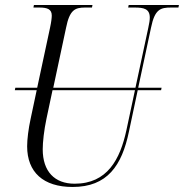

<svg xmlns="http://www.w3.org/2000/svg" viewBox="-20 -734 732 764"><path d="M269 10C407 10 465 -75 493 -210L528 -375H621L623 -385H530L581 -624C596 -698 619 -704 661 -704H690L692 -714H492L490 -704H516C552 -704 576 -699 576 -664C576 -654 574 -641 570 -623L519 -385H192L243 -624C257 -694 278 -704 318 -704H346L348 -714H115L113 -704H137C169 -704 186 -697 186 -672C186 -663 184 -646 179 -623L128 -385H41L39 -375H126L102 -262C93 -221 88 -179 88 -152C88 -49 152 10 269 10ZM150 -140C150 -168 155 -215 165 -262L189 -375H517L483 -216C458 -100 407 -3 277 -3C197 -3 150 -52 150 -140Z"/></svg>

Font: Noto Serif Display Condensed Light
Style: Italic
Weight: 300
Width: 3
Italic angle: -12°
Designer: Monotype Design Team
Foundry: Monotype Imaging Inc.
Version: Version 2.009